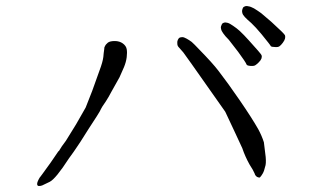

<svg xmlns="http://www.w3.org/2000/svg" viewBox="-20 -685 1040 641"><path d="M853 -571Q833 -595 819 -608Q805 -620 797.5 -628Q790 -636 789 -642Q787 -649 790 -656Q791 -661 796 -663Q801 -666 809 -664Q817 -663 828 -657Q841 -649 852 -641Q866 -629 886 -612Q930 -572 931.5 -567Q933 -562 931.5 -556Q930 -550 924 -542Q918 -534 913 -530.5Q908 -527 898 -528Q887 -528 884 -531Q884 -533 853 -571ZM775 -512Q748 -547 744 -552Q731 -565 725 -574Q719 -582 718 -589Q716 -595 720 -602Q721 -607 727 -609Q732 -611 739 -609Q747 -607 758 -599Q770 -591 780 -582Q794 -569 811 -550Q851 -506 853 -501Q855 -496 853 -490Q851 -484 844 -477Q837 -470 832 -467Q827 -464 815.5 -465Q804 -466 803 -470Q800 -478 775 -512ZM789 -190Q780 -209 763 -246Q733 -311 732 -312Q676 -391 620 -471Q601 -498 592 -510Q582 -521 577 -527Q572 -532 572 -539Q571 -546 573.5 -551.5Q576 -557 579 -559Q583 -561 589 -561Q594 -561 603 -556Q612 -551 620 -545Q628 -538 644 -521Q690 -474 709 -449Q740 -409 780.5 -350Q821 -291 842 -254Q854 -232 861 -210L867 -161Q869 -138 865 -128Q862 -114 857 -105.5Q852 -97 848 -93Q846 -91 839 -94Q832 -98 830 -106Q826 -116 813 -136Q798 -163 789 -190ZM351 -377Q344 -363 333 -346Q321 -330 313 -313Q312 -310 276 -255Q241 -199 234 -190Q229 -182 210 -156Q166 -88 146 -78Q126 -68 121 -66Q116 -64 110 -64Q104 -64 104 -71Q104 -78 113 -93Q111 -89 149 -142Q174 -179 175 -180Q177 -181 177 -181Q177 -181 178 -183Q184 -194 200 -215Q204 -221 234 -270L266 -326Q267 -328 288 -382Q311 -445 312 -449Q323 -478 325 -495Q326 -508 328 -521Q328 -528 330 -530Q333 -537 340 -542.5Q347 -548 363 -548Q379 -548 390 -540Q401 -532 403 -521Q405 -510 403 -494Q401 -478 394 -461Q387 -444 379 -427Q367 -406 351 -377Z"/></svg>

Font: ToneOZ-Tsuipita-TC
Style: Tsuipita-TC
Weight: 400
Designer: :Jeffrey Xuan (Chih-Lin Hsuan)  :
Foundry: jeffreyx@gmail.com, cjkFonts.io
Version: Version 0.24071